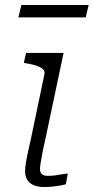

<svg xmlns="http://www.w3.org/2000/svg" viewBox="-20 -750 377 773"><path d="M66 -730H337L325 -680H54ZM158 3Q135 3 118 -3.5Q101 -10 91 -24Q81 -38 81 -60Q81 -74 84 -93Q87 -112 92.5 -137.5Q98 -163 106 -198L159 -452Q161 -464 153 -471.5Q145 -479 128.5 -485Q112 -491 86 -495L76 -497L85 -537H236L161 -182Q154 -152 150 -130Q146 -108 143.5 -93Q141 -78 141 -69Q141 -55 149 -48.5Q157 -42 172 -42Q188 -42 202.5 -44Q217 -46 230.5 -48.5Q244 -51 253 -51L245 -8Q234 -5 219.5 -2.5Q205 0 189.5 1.5Q174 3 158 3Z"/></svg>

Font: Roboto Serif 20pt ExtraLight
Style: Italic
Weight: 250
Italic angle: -10°
Version: Version 1.007